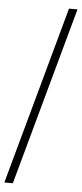

<svg xmlns="http://www.w3.org/2000/svg" viewBox="-76 -724 403 943"><g transform="rotate(5 125.0 -253.0)"><path d="M-16.9 186.3 225 -691.9H266.9L25 186.3Z"/></g></svg>

Font: Playfair 12pt Light
Style: Italic
Weight: 300
Italic angle: -15.6°
Designer: Claus Eggers Sørensen
Foundry: Claus Eggers Sørensen
Version: Version 2.000;gftools[0.9.28]